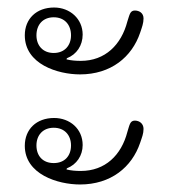

<svg xmlns="http://www.w3.org/2000/svg" viewBox="-20 -542 453 511"><path d="M193 -344C275 -344 331 -390 353 -455C358 -470 362 -480 362 -493C362 -507 351 -514 339 -514C326 -514 325 -503 319 -485C303 -423 260 -380 195 -380C182 -380 169 -381 157 -384L158 -387C184 -397 200 -421 200 -450C200 -492 166 -522 124 -522C77 -522 46 -492 46 -448C46 -371 134 -344 193 -344ZM123 -401C94 -401 77 -421 77 -448C77 -476 94 -496 123 -496C152 -496 169 -476 169 -448C169 -421 152 -401 123 -401ZM193 -51C275 -51 331 -97 353 -162C358 -177 362 -186 362 -199C362 -213 351 -221 339 -221C326 -221 325 -210 319 -191C303 -129 260 -87 195 -87C182 -87 169 -88 157 -91L158 -94C184 -104 200 -128 200 -156C200 -199 166 -228 124 -228C77 -228 46 -198 46 -154C46 -78 134 -51 193 -51ZM123 -108C94 -108 77 -127 77 -155C77 -182 94 -202 123 -202C152 -202 169 -182 169 -155C169 -127 152 -108 123 -108Z"/></svg>

Font: Maitree Light
Style: Regular
Weight: 300
Designer: CadsonDemak Team
Foundry: CadsonDemak
Version: Version 1.000;PS 001.000;hotconv 1.0.88;makeotf.lib2.5.64775